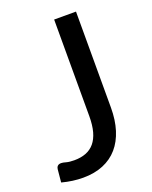

<svg xmlns="http://www.w3.org/2000/svg" viewBox="-137 -794 698 879"><g transform="rotate(-20 212.0 -355.0)"><path d="M343 -250Q343 -190 328 -142Q313 -94 284.2 -60.8Q255.5 -27.5 212.8 -9.8Q170 8 114.5 8Q64.5 8 11.5 -6L17.5 -69Q18.5 -78 24.2 -83.8Q30 -89.5 41.5 -89.5Q50 -89.5 64.8 -85.2Q79.5 -81 103.5 -81Q135.5 -81 160.2 -90.5Q185 -100 202 -120.2Q219 -140.5 227.8 -172Q236.5 -203.5 236.5 -247.5V-718H343Z"/></g></svg>

Font: LatoLatin Medium
Style: Regular
Weight: 500
Designer: Lukasz Dziedzic with Adam Twardoch and Botio Nikoltchev
Foundry: tyPoland Lukasz Dziedzic
Version: Version 2.015; 2015-08-06; http://www.latofonts.com/